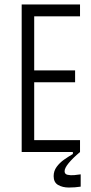

<svg xmlns="http://www.w3.org/2000/svg" viewBox="-20 -680 408 859"><path d="M77 0V-660H338V-607H133V-365H316V-312H133V-53H338V0ZM341 155Q316 159 288 159Q260 159 240 147.5Q220 136 220 108Q220 85 233.5 66.5Q247 48 267 34Q287 20 306 9V-4H338V0Q305 28 287 50Q269 72 269 86Q269 99 282 102Q295 105 312 103.5Q329 102 341 100Z"/></svg>

Font: Bricolage Grotesque 12pt Condensed ExtraLight
Style: Regular
Weight: 200
Width: 3
Designer: Mathieu Triay
Foundry: Atelier Triay
Version: Version 1.001; ttfautohint (v1.8.4.7-5d5b);gftools[0.9.33.de